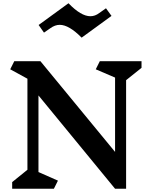

<svg xmlns="http://www.w3.org/2000/svg" viewBox="-20 -1163 924 1183"><path d="M757 -669V0H689L217 -575V-103L337 -50L312 0H55V-41L149 -117V-678L43 -736L68 -786H229L689 -227V-685L570 -736L595 -786H852V-745ZM537 -1063Q566 -1063 592 -1083L633 -1112L667 -1065L483 -931Q405 -1010 348 -1010Q319 -1010 290 -989L251 -962L218 -1009L402 -1143Q479 -1063 537 -1063Z"/></svg>

Font: Inknut Antiqua SemiBold
Style: Regular
Weight: 600
Designer: Claus Eggers Sørensen
Foundry: Claus Eggers Sørensen
Version: Version 1.003; ttfautohint (v1.8.2) -l 8 -r 50 -G 200 -x 14 